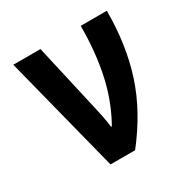

<svg xmlns="http://www.w3.org/2000/svg" viewBox="-130 -662 761 777"><g transform="rotate(-30 250.0 -273.0)"><path d="M285 0Q383 -125 425.5 -255.5Q468 -386 468 -546H346Q346 -427 324.5 -324.5Q303 -222 252 -131H248Q246 -153 239.5 -185Q233 -217 231 -224L158 -546H31L170 0Z"/></g></svg>

Font: Noto Sans Mono UI Condensed
Style: Bold
Weight: 700
Width: 3
Designer: Monotype Design team
Foundry: Monotype Imaging Inc.
Version: 1.000